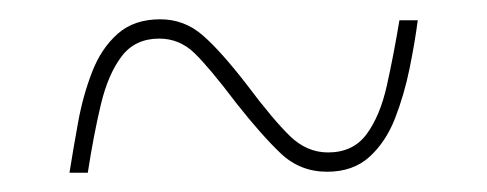

<svg xmlns="http://www.w3.org/2000/svg" viewBox="-20 -456 505 199"><path d="M52 -277Q56 -302 61 -329.5Q66 -357 75.5 -381.5Q85 -406 102 -421Q119 -436 146 -436Q171 -436 190 -419.5Q209 -403 236 -368Q263 -332 280.5 -315Q298 -298 320 -298Q346 -298 360 -317Q374 -336 381 -367.5Q388 -399 394 -435H413Q410 -412 404.5 -385Q399 -358 389.5 -333.5Q380 -309 363 -293.5Q346 -278 319 -278Q291 -278 271 -297Q251 -316 225 -349Q197 -386 181.5 -401Q166 -416 145 -416Q120 -416 106 -397.5Q92 -379 84.5 -347.5Q77 -316 71 -277Z"/></svg>

Font: Noto Serif Display Condensed
Style: Bold
Weight: 700
Width: 3
Designer: Monotype Design Team
Foundry: Monotype Imaging Inc.
Version: Version 2.009